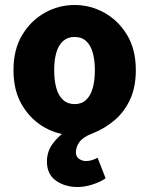

<svg xmlns="http://www.w3.org/2000/svg" viewBox="-20 -530 598 769"><path d="M291 219Q240 219 204 193.5Q168 168 168 117Q168 77 190.5 46.5Q213 16 240 -2L279 12Q215 12 159.5 -19Q104 -50 69 -108Q34 -166 34 -249Q34 -332 69 -390Q104 -448 159.5 -479Q215 -510 279 -510Q342 -510 398 -479Q454 -448 489 -390Q524 -332 524 -249Q524 -182 501.5 -132.5Q479 -83 439.5 -49Q400 -15 349 5Q312 19 298 39Q284 59 284 80Q284 98 297 106.5Q310 115 324 115Q338 115 349.5 111Q361 107 371 102L403 184Q382 199 350.5 209Q319 219 291 219ZM279 -113Q307 -113 325 -130Q343 -147 351.5 -177.5Q360 -208 360 -249Q360 -289 351.5 -319Q343 -349 325 -365.5Q307 -382 279 -382Q251 -382 232.5 -365.5Q214 -349 205.5 -319Q197 -289 197 -249Q197 -208 205.5 -177.5Q214 -147 232.5 -130Q251 -113 279 -113Z"/></svg>

Font: Source Sans 3 ExtraBold
Style: Regular
Weight: 800
Designer: Paul D. Hunt
Foundry: Adobe
Version: Version 3.052;hotconv 1.1.0;makeotfexe 2.6.0